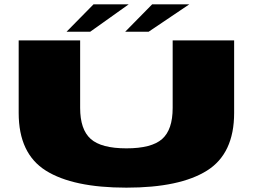

<svg xmlns="http://www.w3.org/2000/svg" viewBox="-20 -861 1177 884"><path d="M562 3Q808 3 933 -75.5Q1058 -154 1058 -341V-675H775V-364Q775 -264 726.5 -221Q678 -178 562 -178Q446 -178 397.5 -221.5Q349 -265 349 -364V-675H66V-341Q66 -154 191 -75.5Q316 3 562 3ZM556.5 -715H664.5L851.5 -841H680.5ZM286.5 -715H395.5L572.5 -841H410.5Z"/></svg>

Font: Anybody ExtraExpanded Black
Style: Regular
Weight: 900
Width: 8
Version: Version 1.113;gftools[0.9.25]